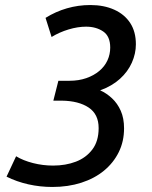

<svg xmlns="http://www.w3.org/2000/svg" viewBox="-20 -728 604 763"><path d="M188 15Q139 15 92.5 4.5Q46 -6 6 -26L44 -107Q72 -90 111 -80Q150 -70 191 -70Q241 -70 281.5 -85.5Q322 -101 347 -134Q372 -167 372 -219Q372 -274 332.5 -300.5Q293 -327 226 -328H192L212 -407H256Q293 -407 323 -417.5Q353 -428 374.5 -446Q396 -464 407 -488Q418 -512 418 -539Q418 -584 390 -603Q362 -622 322 -622Q289 -622 252.5 -611Q216 -600 185 -581L161 -657Q201 -682 246 -695Q291 -708 339 -708Q393 -708 434 -689.5Q475 -671 497.5 -636.5Q520 -602 520 -552Q520 -515 504 -479Q488 -443 456.5 -414.5Q425 -386 378 -369Q403 -358 425 -337.5Q447 -317 460 -287.5Q473 -258 473 -218Q473 -166 452 -123.5Q431 -81 393.5 -50Q356 -19 303.5 -2Q251 15 188 15Z"/></svg>

Font: Ubuntu Sans Medium
Style: Italic
Weight: 500
Italic angle: -13.5°
Designer: Dalton Maag Ltd
Foundry: Dalton Maag Ltd
Version: Version 1.006